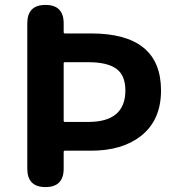

<svg xmlns="http://www.w3.org/2000/svg" viewBox="-20 -761 730 781"><path d="M165 0Q91 0 91 -75V-666Q91 -741 165 -741Q239 -741 239 -666V-630Q239 -625 244 -625H350Q635 -625 635 -393Q635 -271 552 -207Q476 -148 350 -148H244Q239 -148 239 -143V-75Q239 0 165 0ZM239 -270Q239 -265 244 -265H339Q490 -265 490 -393Q490 -455 453 -481.5Q416 -508 339 -508H244Q239 -508 239 -503Z"/></svg>

Font: Resource Han Rounded JP
Style: Bold
Weight: 700
Designer: Cyano Hao (round all glyphs); Ryoko NISHIZUKA 西塚涼子 (kana, bopomofo & ideographs); Paul D. Hunt (Latin, Greek & Cyrillic)
Foundry: Cyano Hao
Version: 0.990